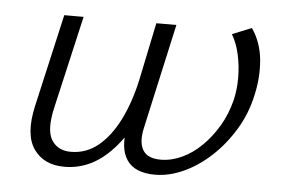

<svg xmlns="http://www.w3.org/2000/svg" viewBox="-39 -475 792 534"><g transform="rotate(5 357.0 -208.0)"><path d="M158 7Q100 7 72 -33.5Q44 -74 62 -154L121 -413H175L116 -156Q101 -92 118 -64Q135 -36 172 -36Q215 -36 248.5 -63.5Q282 -91 306.5 -140Q331 -189 345 -254L378 -413H434L369 -120Q360 -80 373 -58Q386 -36 423 -36Q452 -36 481.5 -49.5Q511 -63 536.5 -88Q562 -113 581.5 -146Q601 -179 611 -219Q618 -248 618 -281Q618 -314 611 -346Q604 -378 590 -401L644 -423Q670 -385 674.5 -337Q679 -289 668 -240Q657 -187 630 -142Q603 -97 567 -63.5Q531 -30 490.5 -11.5Q450 7 411 7Q354 7 332 -26Q310 -59 322 -117L340 -199L366 -165Q334 -106 301.5 -67.5Q269 -29 233.5 -11Q198 7 158 7Z"/></g></svg>

Font: Ysabeau Office Light
Style: Italic
Weight: 300
Italic angle: -12°
Designer: Christian Thalmann (Catharsis Fonts)
Version: Version 2.001;gftools[0.9.30]; featfreeze: tnum,lnum,ss02